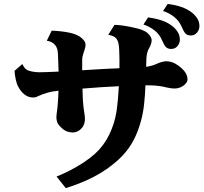

<svg xmlns="http://www.w3.org/2000/svg" viewBox="-20 -898 1040 981"><path d="M244.1 -741.2Q266.6 -740.7 290.3 -738Q314 -735.4 335 -731Q356 -726.6 372.8 -719Q389.6 -711.4 399.9 -701.2Q407.7 -693.4 412.4 -686.3Q417 -679.2 417 -669.9Q417 -665 416.3 -659.4Q415.5 -653.8 413.1 -647Q409.7 -636.2 404.8 -621.1Q399.9 -606 399.9 -591.8V-539.1Q417 -540 433.3 -541Q449.7 -542 464.8 -543Q496.6 -544.9 528.1 -546.6Q559.6 -548.3 590.3 -549.3Q590.8 -574.2 590.3 -598.4Q589.8 -622.6 588.9 -645Q587.4 -684.6 575.2 -700.2Q568.4 -708.5 557.9 -713.1Q547.4 -717.8 533.2 -720.2L564.9 -771Q587.9 -770.5 614 -766.4Q640.1 -762.2 664.1 -756.8Q688 -752 706.8 -744.6Q725.6 -737.3 734.9 -728Q744.1 -719.7 749.5 -710.4Q754.9 -701.2 754.9 -692.9Q754.9 -684.1 751.7 -673.8Q748.5 -663.6 744.1 -655.8Q735.8 -642.6 732.4 -629.4Q729 -616.2 728 -599.1Q727.5 -588.4 727.3 -577.9Q727.1 -567.4 726.6 -556.6Q747.1 -559.6 760.5 -564Q773.9 -568.4 786.1 -574.2Q796.4 -578.6 808.6 -581.8Q820.8 -585 827.1 -585Q836.9 -585 849.1 -582.8Q861.3 -580.6 875 -573.2Q893.6 -562.5 907.7 -549.8Q921.9 -537.1 930.2 -522Q934.6 -514.2 936.3 -506.6Q938 -499 938 -492.2Q938 -485.4 934.6 -479.2Q931.2 -473.1 924.8 -466.8Q914.6 -456.5 900.9 -451.2Q887.2 -445.8 873 -445.8Q862.3 -445.8 850.8 -447.5Q839.4 -449.2 831.1 -451.2Q815.4 -455.6 792 -458.7Q768.6 -461.9 746.1 -461.9H723.1Q721.2 -411.6 716.3 -366Q711.4 -320.3 700.2 -279.8Q685.1 -224.1 662.1 -180.9Q639.2 -137.7 605.7 -102.5Q572.3 -67.4 524.9 -34.2Q492.7 -11.7 456.5 6.8Q420.4 25.4 384.3 39.3Q348.1 53.2 315.9 63L269 3.9Q300.8 -8.3 336.4 -26.6Q372.1 -44.9 406 -67.1Q439.9 -89.4 465.8 -112.8Q511.7 -154.8 538.8 -211.4Q565.9 -268.1 575.2 -328.1Q579.6 -358.9 582.5 -391.6Q585.4 -424.3 587.4 -457.5Q543 -455.6 495.4 -452.4Q447.8 -449.2 401.4 -445.3Q401.9 -424.8 402.6 -407.5Q403.3 -390.1 403.8 -380.9Q404.8 -373 405.8 -359.9Q406.7 -346.7 409.2 -333Q411.6 -319.3 412.8 -308.1Q414.1 -296.9 414.1 -291Q414.1 -279.8 410.9 -267.6Q407.7 -255.4 400.9 -247.1Q379.9 -221.2 351.1 -221.2Q335.4 -221.2 321 -226.8Q306.6 -232.4 290 -249Q274.4 -264.6 271.2 -277.3Q268.1 -290 268.1 -297.9Q268.1 -302.7 268.8 -309.6Q269.5 -316.4 270 -320.8Q271.5 -330.6 272.9 -342.5Q274.4 -354.5 274.9 -363.8Q275.9 -376.5 277.1 -394.3Q278.3 -412.1 278.8 -434.6Q245.1 -431.2 217.8 -422.9Q210.4 -420.9 197 -416Q183.6 -411.1 175.8 -407.2Q169.4 -403.8 164.1 -401.9Q158.7 -399.9 148.9 -399.9Q125 -399.9 105.5 -415Q85.9 -430.2 73.2 -455.1Q65.4 -469.2 60.5 -491.7Q55.7 -514.2 54.2 -536.1L94.2 -570.8Q98.6 -561.5 103.5 -554.4Q108.4 -547.4 116.2 -542Q125 -536.1 143.3 -532.5Q161.6 -528.8 181.2 -528.8Q196.8 -528.8 222.4 -529.8Q248 -530.8 279.3 -532.2Q278.8 -555.2 277.8 -578.9Q276.9 -602.5 275.9 -625Q274.4 -654.8 259.8 -669.9Q252.4 -678.2 241.7 -683.3Q231 -688.5 219.2 -689.9ZM736.8 -809.1Q775.9 -803.7 806.4 -793.5Q836.9 -783.2 859.9 -765.1Q876.5 -752.4 887.7 -735.1Q898.9 -717.8 898.9 -694.8Q898.9 -677.7 887 -662.8Q875 -647.9 855 -647.9Q836.4 -647.9 827.1 -658.4Q817.9 -668.9 808.1 -691.9Q795.4 -722.2 770.3 -742.2Q745.1 -762.2 712.9 -772.9ZM836.9 -877.9Q876 -873 906.5 -862.5Q937 -852.1 960 -834Q976.6 -821.3 987.8 -804Q999 -786.6 999 -764.2Q999 -752.9 993.7 -741.9Q988.3 -731 978.5 -723.9Q968.8 -716.8 955.1 -716.8Q936.5 -716.8 927.2 -727.3Q918 -737.8 908.2 -761.2Q895.5 -791 870.4 -811.3Q845.2 -831.5 813 -841.8Z"/></svg>

Font: BIZ UDMincho
Style: Bold
Weight: 700
Monospace: yes
Designer: TypeBank Co., Ltd.
Foundry: Morisawa Inc.
Version: Version 1.06